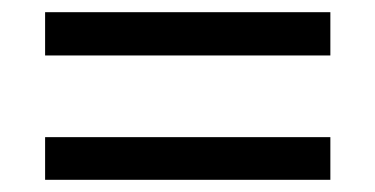

<svg xmlns="http://www.w3.org/2000/svg" viewBox="-20 -450 616 315"><path d="M54 -359V-430H522V-359ZM54 -155V-225H522V-155Z"/></svg>

Font: Nunitoga
Style: Medium
Weight: 500
Designer: Vernon Adams
Foundry: Vernon Adams
Version: Version 1.0